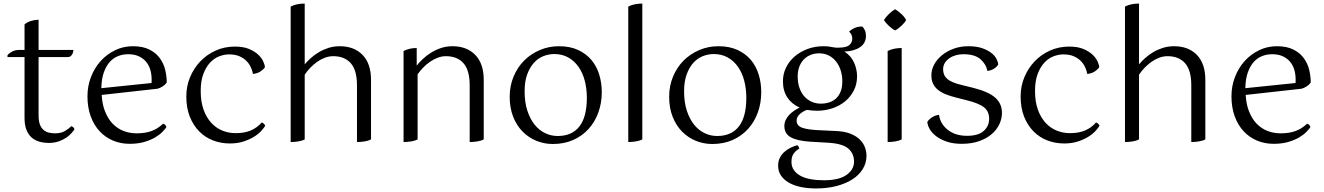

<svg xmlns="http://www.w3.org/2000/svg" viewBox="-20 -792 7447 1080"><path d="M22 -481Q30 -492 47.5 -501.5Q65 -511 86 -511H118V-655Q134 -668 155.5 -674.5Q177 -681 197 -681V-511H393Q392 -494 383.5 -482.5Q375 -471 362 -471H197V-143Q197 -111 204.5 -91.5Q212 -72 225 -61Q238 -50 255 -46Q272 -42 290 -42Q323 -42 345 -55Q367 -68 381 -82Q395 -78 399 -65Q394 -57 383 -44Q372 -31 354 -18.5Q336 -6 311 3Q286 12 255 12Q227 12 202 5Q177 -2 158.5 -18Q140 -34 129 -61Q118 -88 118 -128V-471H22Z M552 -258Q555 -204 571.5 -163.5Q588 -123 614 -96Q640 -69 674.5 -55.5Q709 -42 748 -42Q797 -42 832.5 -55Q868 -68 897 -96Q911 -93 916 -77Q909 -66 893.5 -50Q878 -34 852.5 -19Q827 -4 791.5 6.5Q756 17 709 17Q659 17 616 -1Q573 -19 541 -53Q509 -87 490.5 -137Q472 -187 472 -250Q472 -308 492 -359.5Q512 -411 546.5 -449Q581 -487 627.5 -509.5Q674 -532 727 -532Q784 -532 821 -513Q858 -494 879.5 -464Q901 -434 909.5 -398Q918 -362 918 -328Q910 -316 896.5 -307Q883 -298 867 -293ZM701 -487Q670 -487 643 -476Q616 -465 596 -442Q576 -419 563.5 -383Q551 -347 550 -296L832 -325Q833 -330 833 -335Q833 -340 833 -344Q833 -375 825 -401Q817 -427 800.5 -446Q784 -465 759.5 -476Q735 -487 701 -487Z M1470 -414Q1464 -403 1446.5 -391Q1429 -379 1403 -376Q1400 -393 1391.5 -412.5Q1383 -432 1367 -448.5Q1351 -465 1327 -475.5Q1303 -486 1269 -486Q1241 -486 1212.5 -475Q1184 -464 1161 -439Q1138 -414 1123.5 -375Q1109 -336 1109 -280Q1109 -220 1125 -175.5Q1141 -131 1168 -101.5Q1195 -72 1230.5 -57.5Q1266 -43 1305 -43Q1356 -43 1391.5 -58.5Q1427 -74 1452 -103Q1458 -102 1464 -96Q1470 -90 1472 -85Q1464 -71 1447.5 -53.5Q1431 -36 1406 -21Q1381 -6 1348 4.5Q1315 15 1273 15Q1223 15 1178.5 -2Q1134 -19 1100.5 -53Q1067 -87 1047.5 -136Q1028 -185 1028 -250Q1028 -307 1049 -357.5Q1070 -408 1106.5 -446.5Q1143 -485 1193 -507.5Q1243 -530 1301 -530Q1349 -530 1381 -516.5Q1413 -503 1432.5 -484.5Q1452 -466 1461 -446Q1470 -426 1470 -414Z M1988 -312Q1988 -397 1953 -436.5Q1918 -476 1854 -476Q1831 -476 1808 -467.5Q1785 -459 1764.5 -444.5Q1744 -430 1726 -411.5Q1708 -393 1694 -372V-8Q1680 0 1657.5 3.5Q1635 7 1615 7V-755Q1632 -764 1652.5 -768Q1673 -772 1694 -772V-430Q1708 -447 1728 -465Q1748 -483 1773 -498Q1798 -513 1827.5 -522.5Q1857 -532 1891 -532Q1972 -532 2019.5 -483Q2067 -434 2067 -343V-8Q2053 0 2030.5 3.5Q2008 7 1988 7Z M2622 -312Q2622 -397 2587 -436.5Q2552 -476 2488 -476Q2465 -476 2442.5 -467.5Q2420 -459 2399.5 -445Q2379 -431 2361 -412.5Q2343 -394 2329 -374V-8Q2315 0 2292.5 3.5Q2270 7 2250 7V-505Q2283 -522 2324 -522V-423Q2337 -440 2357.5 -459.5Q2378 -479 2403.5 -495Q2429 -511 2459.5 -521.5Q2490 -532 2525 -532Q2606 -532 2653.5 -483Q2701 -434 2701 -343V-8Q2687 0 2664.5 3.5Q2642 7 2622 7Z M2931 -279Q2931 -216 2946.5 -169Q2962 -122 2987.5 -90.5Q3013 -59 3046.5 -43Q3080 -27 3117 -27Q3197 -27 3239 -80.5Q3281 -134 3281 -242Q3281 -294 3269 -339Q3257 -384 3233.5 -417Q3210 -450 3176 -469Q3142 -488 3098 -488Q3066 -488 3036 -476Q3006 -464 2983 -438.5Q2960 -413 2945.5 -373.5Q2931 -334 2931 -279ZM2847 -248Q2847 -309 2869 -361.5Q2891 -414 2928.5 -451.5Q2966 -489 3016.5 -510.5Q3067 -532 3124 -532Q3186 -532 3231.5 -511Q3277 -490 3306.5 -455Q3336 -420 3350.5 -373Q3365 -326 3365 -274Q3365 -213 3346 -160Q3327 -107 3291.5 -67.5Q3256 -28 3205 -5Q3154 18 3089 18Q3041 18 2997 0Q2953 -18 2919.5 -52Q2886 -86 2866.5 -135.5Q2847 -185 2847 -248Z M3514 -755Q3531 -764 3551.5 -768Q3572 -772 3593 -772V-8Q3579 0 3556.5 3.5Q3534 7 3514 7Z M3828 -279Q3828 -216 3843.5 -169Q3859 -122 3884.5 -90.5Q3910 -59 3943.5 -43Q3977 -27 4014 -27Q4094 -27 4136 -80.5Q4178 -134 4178 -242Q4178 -294 4166 -339Q4154 -384 4130.5 -417Q4107 -450 4073 -469Q4039 -488 3995 -488Q3963 -488 3933 -476Q3903 -464 3880 -438.5Q3857 -413 3842.5 -373.5Q3828 -334 3828 -279ZM3744 -248Q3744 -309 3766 -361.5Q3788 -414 3825.5 -451.5Q3863 -489 3913.5 -510.5Q3964 -532 4021 -532Q4083 -532 4128.5 -511Q4174 -490 4203.5 -455Q4233 -420 4247.5 -373Q4262 -326 4262 -274Q4262 -213 4243 -160Q4224 -107 4188.5 -67.5Q4153 -28 4102 -5Q4051 18 3986 18Q3938 18 3894 0Q3850 -18 3816.5 -52Q3783 -86 3763.5 -135.5Q3744 -185 3744 -248Z M4575 -169Q4560 -169 4546.5 -170.5Q4533 -172 4519 -174Q4493 -164 4477 -148.5Q4461 -133 4461 -114Q4461 -85 4491 -74Q4521 -63 4579 -60L4684 -55Q4731 -53 4763.5 -40Q4796 -27 4816 -7.5Q4836 12 4845 36Q4854 60 4854 84Q4854 125 4833 159Q4812 193 4774.5 217Q4737 241 4685 254.5Q4633 268 4571 268Q4524 268 4485 260Q4446 252 4417.5 235.5Q4389 219 4373 195.5Q4357 172 4357 140Q4357 115 4366.5 96Q4376 77 4391.5 63Q4407 49 4426 39.5Q4445 30 4464 25Q4469 27 4472 33Q4475 39 4476 44Q4458 54 4445 71Q4432 88 4432 119Q4432 145 4445.5 164.5Q4459 184 4483 197Q4507 210 4540.5 216Q4574 222 4614 222Q4699 222 4741.5 192Q4784 162 4784 117Q4784 72 4752 44Q4720 16 4641 11L4537 5Q4462 0 4427 -20.5Q4392 -41 4392 -83Q4392 -101 4399.5 -117Q4407 -133 4419.5 -146Q4432 -159 4447.5 -169.5Q4463 -180 4478 -187Q4434 -206 4409 -243.5Q4384 -281 4384 -335Q4384 -376 4401.5 -412Q4419 -448 4450 -474.5Q4481 -501 4522.5 -516.5Q4564 -532 4612 -532Q4629 -532 4644 -530Q4659 -528 4673 -525Q4678 -524 4683.5 -524Q4689 -524 4697 -524Q4741 -524 4757.5 -538.5Q4774 -553 4774 -575Q4774 -588 4769 -597.5Q4764 -607 4756 -614Q4787 -643 4830 -643Q4839 -635 4845 -621.5Q4851 -608 4851 -591Q4851 -549 4817.5 -526.5Q4784 -504 4730 -502Q4768 -477 4784.5 -439Q4801 -401 4801 -363Q4801 -319 4783 -283.5Q4765 -248 4734.5 -222.5Q4704 -197 4662.5 -183Q4621 -169 4575 -169ZM4587 -492Q4562 -492 4540.5 -483.5Q4519 -475 4502.5 -458.5Q4486 -442 4476.5 -418Q4467 -394 4467 -362Q4467 -326 4477 -297.5Q4487 -269 4504.5 -249.5Q4522 -230 4546 -219.5Q4570 -209 4597 -209Q4622 -209 4644 -216Q4666 -223 4682.5 -238Q4699 -253 4708.5 -277Q4718 -301 4718 -335Q4718 -366 4709.5 -394Q4701 -422 4684.5 -444Q4668 -466 4643.5 -479Q4619 -492 4587 -492Z M5077 -679Q5068 -663 5049 -645.5Q5030 -628 5015 -621Q5000 -628 4981 -645.5Q4962 -663 4952 -679Q4962 -696 4981 -714Q5000 -732 5015 -740Q5030 -732 5049.5 -714Q5069 -696 5077 -679ZM4973 -505Q4990 -514 5010.5 -518Q5031 -522 5052 -522V-8Q5038 0 5015.5 3.5Q4993 7 4973 7Z M5196 -106Q5204 -120 5222.5 -132Q5241 -144 5262 -146Q5269 -95 5311.5 -61.5Q5354 -28 5420 -28Q5483 -28 5513.5 -55.5Q5544 -83 5544 -124Q5544 -165 5515.5 -188Q5487 -211 5418 -228L5359 -243Q5327 -251 5301.5 -261Q5276 -271 5257.5 -285.5Q5239 -300 5229 -320Q5219 -340 5219 -369Q5219 -400 5235 -429.5Q5251 -459 5279.5 -482Q5308 -505 5345.5 -518.5Q5383 -532 5427 -532Q5472 -532 5503 -521.5Q5534 -511 5554.5 -495.5Q5575 -480 5584.5 -462Q5594 -444 5595 -430Q5588 -416 5571 -405.5Q5554 -395 5534 -393Q5527 -431 5495 -459Q5463 -487 5399 -487Q5378 -487 5357.5 -481.5Q5337 -476 5321 -465Q5305 -454 5295 -438.5Q5285 -423 5285 -402Q5285 -368 5309 -347.5Q5333 -327 5393 -313L5454 -298Q5541 -276 5578.5 -242.5Q5616 -209 5616 -157Q5616 -124 5601 -92.5Q5586 -61 5557 -36.5Q5528 -12 5486 2.5Q5444 17 5390 17Q5343 17 5308 5.5Q5273 -6 5248.5 -24Q5224 -42 5211 -63.5Q5198 -85 5196 -106Z M6163 -414Q6157 -403 6139.5 -391Q6122 -379 6096 -376Q6093 -393 6084.5 -412.5Q6076 -432 6060 -448.5Q6044 -465 6020 -475.5Q5996 -486 5962 -486Q5934 -486 5905.5 -475Q5877 -464 5854 -439Q5831 -414 5816.5 -375Q5802 -336 5802 -280Q5802 -220 5818 -175.5Q5834 -131 5861 -101.5Q5888 -72 5923.5 -57.5Q5959 -43 5998 -43Q6049 -43 6084.5 -58.5Q6120 -74 6145 -103Q6151 -102 6157 -96Q6163 -90 6165 -85Q6157 -71 6140.5 -53.5Q6124 -36 6099 -21Q6074 -6 6041 4.5Q6008 15 5966 15Q5916 15 5871.5 -2Q5827 -19 5793.5 -53Q5760 -87 5740.5 -136Q5721 -185 5721 -250Q5721 -307 5742 -357.5Q5763 -408 5799.5 -446.5Q5836 -485 5886 -507.5Q5936 -530 5994 -530Q6042 -530 6074 -516.5Q6106 -503 6125.5 -484.5Q6145 -466 6154 -446Q6163 -426 6163 -414Z M6681 -312Q6681 -397 6646 -436.5Q6611 -476 6547 -476Q6524 -476 6501 -467.5Q6478 -459 6457.5 -444.5Q6437 -430 6419 -411.5Q6401 -393 6387 -372V-8Q6373 0 6350.5 3.5Q6328 7 6308 7V-755Q6325 -764 6345.5 -768Q6366 -772 6387 -772V-430Q6401 -447 6421 -465Q6441 -483 6466 -498Q6491 -513 6520.5 -522.5Q6550 -532 6584 -532Q6665 -532 6712.5 -483Q6760 -434 6760 -343V-8Q6746 0 6723.5 3.5Q6701 7 6681 7Z M6987 -258Q6990 -204 7006.5 -163.5Q7023 -123 7049 -96Q7075 -69 7109.5 -55.5Q7144 -42 7183 -42Q7232 -42 7267.5 -55Q7303 -68 7332 -96Q7346 -93 7351 -77Q7344 -66 7328.5 -50Q7313 -34 7287.5 -19Q7262 -4 7226.5 6.5Q7191 17 7144 17Q7094 17 7051 -1Q7008 -19 6976 -53Q6944 -87 6925.5 -137Q6907 -187 6907 -250Q6907 -308 6927 -359.5Q6947 -411 6981.5 -449Q7016 -487 7062.5 -509.5Q7109 -532 7162 -532Q7219 -532 7256 -513Q7293 -494 7314.5 -464Q7336 -434 7344.5 -398Q7353 -362 7353 -328Q7345 -316 7331.5 -307Q7318 -298 7302 -293ZM7136 -487Q7105 -487 7078 -476Q7051 -465 7031 -442Q7011 -419 6998.5 -383Q6986 -347 6985 -296L7267 -325Q7268 -330 7268 -335Q7268 -340 7268 -344Q7268 -375 7260 -401Q7252 -427 7235.5 -446Q7219 -465 7194.5 -476Q7170 -487 7136 -487Z"/></svg>

Font: Gotu
Style: Regular
Weight: 400
Designer: Sarang Kulkarni & Kailash Malviya
Foundry: Ek Type
Version: Version 2.320;hotconv 1.0.109;makeotfexe 2.5.65596; ttfautoh